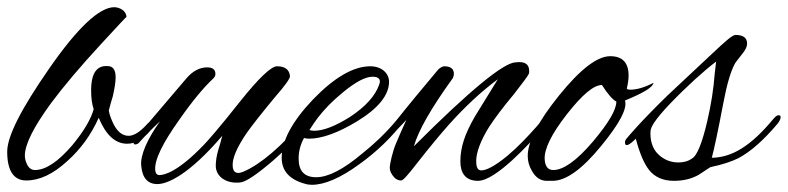

<svg xmlns="http://www.w3.org/2000/svg" viewBox="-25 -500 2187 533"><path d="M393 -138C398 -145 401 -150 401 -155C400 -160 398 -162 395 -162C391 -162 387 -160 383 -155C364 -134 347 -123 332 -123C316 -123 302 -133 291 -154C284 -168 279 -181 277 -193C280 -206 284 -219 288 -232C293 -254 296 -272 296 -285C296 -304 290 -314 279 -316C245 -321 228 -299 228 -249C228 -229 230 -212 235 -197C228 -170 208 -136 175 -96C136 -51 102 -28 72 -28C63 -28 55 -33 50 -44C46 -52 44 -60 44 -68C44 -99 68 -147 117 -214C152 -261 197 -314 253 -375C302 -428 326 -454 326 -453C326 -469 308 -480 292 -480C251 -480 190 -423 111 -309C34 -198 -5 -122 -5 -79C-5 -26 13 1 48 1C85 1 123 -17 162 -53C199 -86 228 -126 249 -173C269 -125 295 -101 328 -101C351 -101 372 -113 393 -138Z M828 -150C834 -157 835 -162 835 -165C835 -169 833 -171 829 -171C825 -171 821 -169 817 -164C755 -93 700 -45 652 -24C645 -21 640 -20 636 -20C627 -20 622 -26 621 -38C619 -59 632 -90 660 -131C674 -151 700 -184 738 -230C767 -263 781 -283 780 -289C778 -307 766 -316 744 -316C728 -316 694 -284 642 -219C583 -144 548 -105 540 -97C469 -23 431 -14 418 -14C411 -14 407 -18 406 -27C403 -55 426 -102 473 -168C510 -221 542 -259 567 -282C571 -286 573 -290 573 -295C573 -307 565 -313 550 -313C530 -313 510 -303 493 -283L355 -121C349 -113 346 -108 346 -104C346 -101 347 -99 350 -99C354 -99 358 -101 360 -103C390 -137 419 -163 419 -163C384 -114 364 -69 367 -40C370 -6 385 11 412 11C439 11 498 -13 592 -123C589 -110 585 -97 581 -84C576 -67 574 -52 574 -40C574 -11 600 7 631 7C636 7 640 7 645 6C660 3 690 -17 734 -55C776 -92 798 -115 828 -150Z M1100 -168C1105 -175 1108 -180 1108 -185C1108 -189 1106 -191 1102 -191C1097 -191 1092 -187 1086 -179C1057 -142 1023 -108 982 -75C929 -30 886 -8 853 -8C820 -8 804 -25 804 -60C804 -80 809 -99 819 -117C822 -116 827 -115 833 -115C868 -115 913 -131 966 -163C1025 -199 1055 -236 1055 -273C1055 -297 1034 -316 1003 -316C956 -316 903 -285 844 -224C786 -163 757 -109 757 -62C757 -26 778 -2 821 10C827 12 834 13 841 13C876 13 920 -6 971 -43C1020 -78 1063 -119 1100 -168ZM1028 -266C1017 -234 990 -204 946 -175C906 -150 873 -137 847 -137C842 -137 837 -138 834 -139C842 -152 850 -163 858 -174C875 -196 897 -219 925 -242C961 -272 989 -287 1009 -287C1026 -287 1033 -280 1028 -266Z M1189 -304C1152 -260 1099 -196 1082 -174C1059 -145 1038 -123 1018 -103C1011 -96 1010 -91 1010 -89C1010 -84 1012 -82 1015 -82C1023 -82 1040 -101 1043 -104L1103 -167C1093 -145 1083 -123 1074 -101C1065 -80 1057 -45 1057 -34C1057 -27 1060 -20 1065 -13C1071 -4 1079 1 1089 1C1094 1 1108 -15 1132 -46C1168 -92 1198 -128 1222 -155C1266 -204 1311 -246 1357 -280L1293 -176C1266 -129 1253 -92 1253 -52C1253 -21 1266 2 1302 2C1352 2 1448 -105 1478 -139C1484 -146 1492 -162 1492 -167C1492 -172 1491 -175 1488 -175C1485 -175 1469 -153 1464 -148C1440 -121 1414 -93 1383 -67C1350 -40 1326 -27 1311 -27C1297 -27 1297 -45 1297 -54C1297 -76 1309 -110 1333 -148C1348 -171 1371 -202 1402 -239C1427 -271 1441 -290 1443 -295C1444 -298 1444 -300 1444 -303C1444 -322 1432 -330 1407 -327C1374 -327 1279 -249 1124 -94C1136 -137 1172 -200 1232 -283C1234 -287 1235 -291 1235 -295C1235 -309 1226 -316 1208 -316C1205 -316 1196 -313 1189 -304Z M1789 -270C1764 -257 1742 -251 1725 -251C1720 -251 1716 -252 1715 -254C1718 -267 1720 -279 1720 -290C1720 -326 1703 -344 1669 -344C1633 -344 1586 -308 1527 -235C1469 -163 1440 -107 1440 -67C1440 -52 1444 -38 1452 -25C1462 -7 1476 2 1493 2H1509C1546 2 1591 -30 1644 -95C1695 -157 1717 -199 1710 -221C1761 -242 1788 -258 1789 -270ZM1686 -218C1686 -195 1664 -158 1621 -107C1576 -54 1539 -28 1511 -28C1496 -28 1488 -38 1487 -59C1486 -87 1506 -128 1548 -182C1591 -237 1623 -264 1646 -264C1662 -239 1675 -224 1686 -218Z M2133 -156C2137 -161 2142 -168 2142 -175C2142 -178 2141 -180 2136 -180C2130 -180 2125 -173 2122 -170C2059 -94 2007 -63 1951 -62C1957 -84 1968 -135 1983 -214C1993 -267 2004 -304 2016 -325C2017 -326 2023 -335 2036 -351C2045 -362 2049 -371 2049 -379C2049 -395 2038 -403 2017 -403C2008 -403 1988 -385 1953 -352L1827 -234C1748 -157 1715 -116 1715 -116C1712 -113 1710 -109 1710 -105C1710 -92 1720 -95 1740 -115C1751 -73 1764 -44 1777 -28C1793 -8 1816 2 1846 2C1873 2 1896 -4 1915 -15L1947 -36C1981 -43 2007 -52 2025 -61C2059 -79 2095 -111 2133 -156ZM1963 -329 1959 -295C1956 -253 1949 -209 1938 -162C1925 -107 1911 -68 1896 -60C1885 -52 1872 -49 1858 -49C1837 -49 1817 -57 1802 -72C1785 -88 1779 -114 1781 -137C1782 -147 1791 -166 1836 -213C1881 -260 1932 -306 1963 -329Z"/></svg>

Font: AlexBrush
Style: Regular
Weight: 400
Designer: Robert E. Leuschke
Foundry: Robert E. Leuschke
Version: Version 1.001